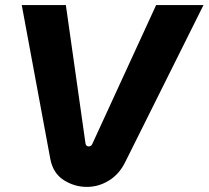

<svg xmlns="http://www.w3.org/2000/svg" viewBox="-20 -720 818 753"><path d="M320.7 13Q271.7 13 229.8 -13.8Q188 -40.7 177.3 -96.7L65.3 -700H238.3L315.3 -157.3Q316.3 -151.3 319.7 -148.5Q323 -145.7 327.7 -145.7Q333 -145.7 336.7 -148.3Q340.3 -151 342.7 -157L592.3 -700H778L470.3 -82.7Q447 -36.3 406.8 -11.7Q366.7 13 320.7 13Z"/></svg>

Font: MuseoModerno Thin
Style: Italic
Weight: 100
Italic angle: -9°
Designer: Pablo Cosgaya, Héctor Gatti, Marcela Romero, and the Authors of The MuseoModerno Project.
Foundry: Omnibus-Type Team
Version: Version 1.003